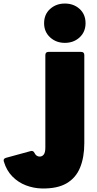

<svg xmlns="http://www.w3.org/2000/svg" viewBox="-206 -835 546 1084"><path d="M160 -593Q111 -593 77 -624Q43 -655 43 -704Q43 -754 77 -784.5Q111 -815 160 -815Q210 -815 243.5 -784.5Q277 -754 277 -704Q277 -655 243.5 -624Q210 -593 160 -593ZM29 229Q-16 228 -59.5 211.5Q-103 195 -136 161.5Q-169 128 -184 78Q-190 61 -172 56L-33 18Q-18 14 -11 29Q-1 49 18 49Q32 49 41 37.5Q50 26 50 -2V-524Q50 -542 68 -542H252Q270 -542 270 -524V-27Q270 53 246 111.5Q222 170 169 200.5Q116 231 29 229Z"/></svg>

Font: LINE Seed Sans App Heavy
Style: Regular
Weight: 900
Designer: LINE VX Design & Dalton Maag Ltd & Sandoll Inc
Foundry: Dalton Maag Ltd
Version: Version 1.003